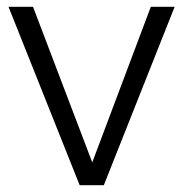

<svg xmlns="http://www.w3.org/2000/svg" viewBox="-20 -544 533 564"><path d="M5 -524H77L251 -67L423 -524H493L285 0H214Z"/></svg>

Font: TypoPRO Montserrat Alternates
Style: Regular
Weight: 300
Designer: Julieta Ulanovsky
Foundry: Julieta Ulanovsky
Version: Version 6.001